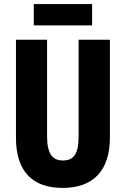

<svg xmlns="http://www.w3.org/2000/svg" viewBox="-20 -908 614 938"><path d="M430 -888H145V-784H430ZM517 -238V-714H364V-242C364 -155 340 -124 287 -124C237 -124 210 -156 210 -241V-714H58V-235C58 -70 139 10 286 10C436 10 517 -74 517 -238Z"/></svg>

Font: Noto Sans Devanagari ExtraCondensed ExtraBold
Style: Regular
Weight: 800
Width: 2
Designer: Jelle Bosma - Monotype Design Team
Foundry: Monotype Imaging Inc.
Version: Version 2.004